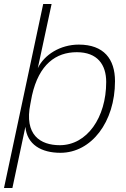

<svg xmlns="http://www.w3.org/2000/svg" viewBox="-54 -750 632 960"><path d="M8 190 73 -116C81 -27 153 14 248 14C403 14 521 -140 521 -344C521 -455 465 -527 340 -527C247 -527 167 -476 135 -409L204 -730H162L-34 190ZM98 -231 106 -273C141 -429 226 -489 330 -489C433 -489 477 -427 477 -340C477 -162 381 -24 245 -24C148 -24 66 -75 98 -231Z"/></svg>

Font: Nacelle UltraLight
Style: Italic
Weight: 200
Italic angle: -12°
Designer: Sora Sagano
Foundry: Sora Sagano
Version: Version 1.000;FEAKit 1.0